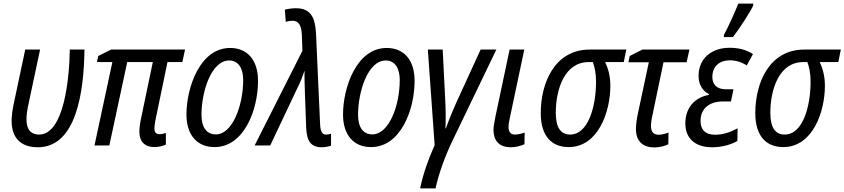

<svg xmlns="http://www.w3.org/2000/svg" viewBox="-20 -813 4719 1073"><path d="M191 10C406 10 449 -297 452 -536H370C368 -383 340 -61 198 -61C154 -61 128 -88 128 -145C128 -172 132 -201 143 -249L204 -536H121L61 -253C49 -200 45 -166 45 -137C45 -45 94 10 191 10Z M843 9C866 9 889 3 907 -5V-70C898 -67 885 -63 872 -63C853 -63 843 -73 843 -93C843 -105 845 -121 848 -138L916 -466H999L1014 -536H601L529 -500L522 -466H608L508 0H591L691 -466H834L767 -145C761 -116 759 -94 759 -76C759 -22 789 9 843 9Z M1179 9C1343 9 1422 -198 1422 -361C1422 -476 1364 -545 1266 -545C1097 -545 1022 -323 1022 -173C1022 -59 1081 9 1179 9ZM1187 -62C1134 -62 1106 -101 1106 -172C1106 -299 1160 -475 1261 -475C1316 -475 1339 -425 1339 -367C1339 -217 1276 -62 1187 -62Z M1778 10C1795 10 1817 6 1830 1V-66C1820 -62 1809 -61 1801 -61C1780 -61 1771 -79 1769 -116L1746 -627C1741 -718 1715 -767 1633 -767C1611 -767 1587 -763 1572 -759L1577 -691C1589 -695 1601 -697 1615 -697C1651 -697 1664 -669 1667 -619L1670 -529L1403 0H1490L1642 -321C1658 -351 1670 -384 1682 -418C1681 -376 1683 -332 1684 -294L1691 -101C1694 -24 1718 10 1778 10Z M2054 9C2218 9 2297 -198 2297 -361C2297 -476 2239 -545 2141 -545C1972 -545 1897 -323 1897 -173C1897 -59 1956 9 2054 9ZM2062 -62C2009 -62 1981 -101 1981 -172C1981 -299 2035 -475 2136 -475C2191 -475 2214 -425 2214 -367C2214 -217 2151 -62 2062 -62Z M2328 240H2414C2431 161 2465 65 2507 -23L2754 -536H2666L2538 -257C2516 -209 2492 -152 2472 -96H2469C2472 -120 2471 -213 2468 -258L2454 -536H2371L2409 -2C2373 79 2344 160 2328 240Z M2835 10C2861 10 2892 2 2911 -7L2912 -72C2891 -65 2874 -61 2857 -61C2832 -61 2822 -78 2822 -103C2822 -118 2825 -136 2829 -153L2910 -536H2828L2748 -158C2743 -131 2738 -106 2738 -88C2738 -20 2776 10 2835 10Z M3158 9C3325 9 3391 -192 3391 -333C3391 -394 3377 -433 3362 -466H3466L3480 -536H3276C3081 -536 3002 -352 3002 -180C3002 -53 3063 9 3158 9ZM3166 -61C3114 -61 3086 -100 3086 -182C3086 -315 3136 -466 3269 -466H3293C3303 -440 3311 -403 3311 -357C3311 -221 3269 -61 3166 -61Z M3638 11C3664 11 3697 3 3715 -7L3716 -72C3696 -65 3678 -60 3660 -60C3631 -60 3618 -79 3618 -107C3618 -125 3621 -147 3627 -173L3688 -465H3817L3833 -536H3570L3499 -500L3492 -465H3606L3545 -179C3538 -146 3534 -115 3534 -92C3534 -20 3576 11 3638 11Z M4025 -606H4076C4110 -649 4172 -745 4189 -781L4190 -793H4106C4088 -747 4050 -662 4026 -619ZM3960 10C4017 10 4067 -6 4101 -25L4102 -96C4063 -75 4022 -60 3976 -60C3919 -60 3895 -91 3895 -137C3895 -208 3946 -246 4020 -246H4065L4079 -314H4037C3985 -314 3961 -341 3961 -383C3961 -443 4002 -476 4059 -476C4095 -476 4129 -464 4153 -447L4188 -511C4152 -534 4111 -546 4057 -546C3960 -546 3884 -489 3884 -389C3884 -338 3908 -304 3942 -287V-283C3863 -268 3810 -212 3810 -123C3810 -43 3861 10 3960 10Z M4357 9C4524 9 4590 -192 4590 -333C4590 -394 4576 -433 4561 -466H4665L4679 -536H4475C4280 -536 4201 -352 4201 -180C4201 -53 4262 9 4357 9ZM4365 -61C4313 -61 4285 -100 4285 -182C4285 -315 4335 -466 4468 -466H4492C4502 -440 4510 -403 4510 -357C4510 -221 4468 -61 4365 -61Z"/></svg>

Font: Noto Sans Display SemiCondensed
Style: Italic
Weight: 400
Width: 4
Italic angle: -12°
Designer: Monotype Design Team
Foundry: Monotype Imaging Inc.
Version: Version 1.900